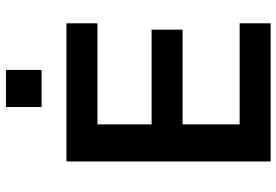

<svg xmlns="http://www.w3.org/2000/svg" viewBox="-166 -788 954 663"><g transform="rotate(-90 311.5 -457.0)"><path d="M85 0V-705H562V-598H213V-411H540V-304H213V-107H562V0ZM273 -791V-914H401V-791Z"/></g></svg>

Font: Nunito Sans 10pt
Style: Bold
Weight: 700
Designer: Vernon Adams
Foundry: Vernon Adams
Version: Version 3.101;gftools[0.9.27]